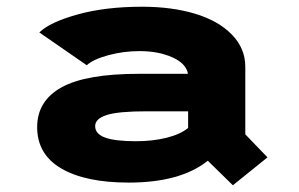

<svg xmlns="http://www.w3.org/2000/svg" viewBox="-20 -532 890 571"><path d="M402.5 -512Q491 -512 560 -491.2Q629 -470.5 669.2 -429.5Q709.5 -388.5 709.5 -333.5V-132.5L775.5 -64L672.5 19L598 -54Q517 11 363 11Q234 11 162.2 -31Q90.5 -73 90.5 -154Q90.5 -232 163 -272.2Q235.5 -312.5 393.5 -312.5H539Q533.5 -343.5 492 -361.8Q450.5 -380 395.5 -380Q347 -380 302 -367.8Q257 -355.5 238 -338L97 -435.5Q128 -466 210.8 -489Q293.5 -512 402.5 -512ZM384.5 -112Q433.5 -112 475 -122.2Q516.5 -132.5 539.5 -151.5V-201H416Q332 -201 297.5 -190Q263 -179 263 -157Q263 -133.5 292.8 -122.8Q322.5 -112 384.5 -112Z"/></svg>

Font: League Mono Wide
Style: Bold
Weight: 700
Width: 8
Designer: Tyler Finck
Foundry: The League of Moveable Type / Tyler Finck
Version: Version 2.210